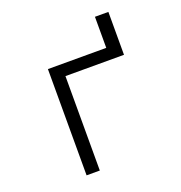

<svg xmlns="http://www.w3.org/2000/svg" viewBox="-125 -793 849 900"><g transform="rotate(-20 300.0 -342.5)"><path d="M155 0V-530H446V-685H513V-471H221V0Z"/></g></svg>

Font: Geist Mono Light
Style: Regular
Weight: 300
Monospace: yes
Designer: Basement.studio, Andrés Briganti, Mateo Zaragoza
Foundry: Basement.studio, Vercel, Andrés Briganti, Guido Ferreyra, Mateo Zaragoza
Version: Version 1.500; ttfautohint (v1.8.4.7-5d5b)